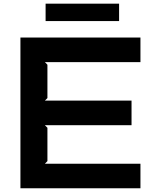

<svg xmlns="http://www.w3.org/2000/svg" viewBox="-20 -1012 845 1032"><path d="M734.9 -131.8V0H89.8V-810.1H734.9V-678.2H221.2L234.9 -664.1V-484.9L221.2 -471.2H687V-338.9H221.2L234.9 -325.2V-146L221.2 -131.8ZM620.1 -992.2V-898.9H225.1V-992.2Z"/></svg>

Font: Sinkin Sans 600 SemiBold
Style: Regular
Weight: 600
Designer: Keith Bates
Foundry: K-Type
Version: Sinkin Sans (version 1.0)  by Keith Bates   •   © 2014   www